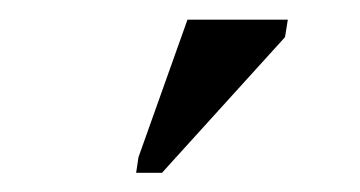

<svg xmlns="http://www.w3.org/2000/svg" viewBox="-20 -725 373 199"><path d="M121.1 -545.9 123.5 -562 174.3 -704.6H278.3L275.4 -686.5L147.9 -545.9Z"/></svg>

Font: Tinos
Style: Italic
Weight: 400
Italic angle: -16.333°
Designer: Steve Matteson
Foundry: Monotype Imaging Inc.
Version: Version 1.32